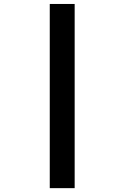

<svg xmlns="http://www.w3.org/2000/svg" viewBox="-20 -745 640 987"><path d="M235.8 222.2V-724.6H363.8V222.2Z"/></svg>

Font: Liberation Mono
Style: Bold Italic
Weight: 700
Italic angle: -12°
Monospace: yes
Designer: Steve Matteson
Foundry: Ascender Corporation
Version: Version 2.1.5